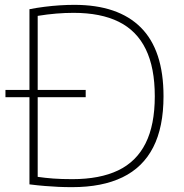

<svg xmlns="http://www.w3.org/2000/svg" viewBox="-20 -767 758 792"><path d="M2.5 -366V-396H333.5V-366ZM277.5 5Q247.5 5 220.8 3.8Q194 2.5 165.5 0.2Q137 -2 101.5 -6.5V-729Q132 -735 163.8 -739Q195.5 -743 226.5 -745Q257.5 -747 286.5 -747Q467.5 -747 561 -653.5Q654.5 -560 654.5 -370Q654.5 -242.5 612 -159.5Q569.5 -76.5 485.5 -35.8Q401.5 5 277.5 5ZM278.5 -28Q391.5 -28 467 -64Q542.5 -100 580.5 -175.8Q618.5 -251.5 618.5 -370Q618.5 -488 581.2 -564.2Q544 -640.5 469.8 -677.2Q395.5 -714 283.5 -714Q248.5 -714 212 -711Q175.5 -708 135.5 -701.5V-37.5Q166 -33 199.8 -30.5Q233.5 -28 278.5 -28Z"/></svg>

Font: Encode Sans SC SemiExpanded Thin
Style: Regular
Weight: 250
Width: 6
Designer: Multiple Designers
Foundry: Impallari Type
Version: Version 3.002